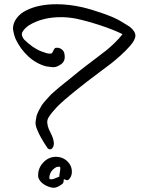

<svg xmlns="http://www.w3.org/2000/svg" viewBox="-20 -849 679 905"><path d="M266.1 -106.9Q287.1 -101.1 303 -82.8Q318.8 -64.5 318.8 -39.6Q318.8 -17.6 304.7 -3.4Q302.2 -0.5 299.1 0Q295.9 0.5 293.5 0Q291 -0.5 286.9 -2.4Q282.7 -4.4 281.2 -4.9Q280.8 -2.9 280.3 1.2Q279.8 5.4 279.5 7.8Q279.3 10.3 277.6 13.4Q275.9 16.6 273.4 18.1Q250.5 36.1 232.9 36.1Q228.5 36.1 226.6 35.6Q204.1 31.7 185.5 19Q167 6.3 160.2 -13.2Q159.7 -16.6 159.7 -22.9Q159.7 -57.6 184.6 -83.7Q209.5 -109.9 244.1 -109.9Q254.9 -109.9 266.1 -106.9ZM102.5 -799.3Q160.2 -829.1 246.6 -829.1Q305.2 -829.1 367.7 -814.9Q409.7 -805.2 465.6 -785.6Q521.5 -766.1 550.8 -748Q588.9 -725.1 591.8 -722.7Q618.2 -701.7 618.2 -680.7Q618.2 -661.6 592.8 -632.3Q573.7 -610.4 547.6 -586.9Q521.5 -563.5 502.9 -549.1Q484.4 -534.7 451.7 -510.7Q388.7 -463.9 340.3 -424.8Q272.9 -370.6 247.1 -343.3Q224.6 -319.8 210.4 -297.9Q202.6 -286.6 202.6 -272Q202.6 -268.6 205.1 -255.4Q207.5 -244.6 219.5 -220.7Q231.4 -196.8 232.9 -182.1Q233.9 -179.2 233.9 -172.9Q233.9 -154.3 220.7 -145.5Q208 -143.1 201.7 -154.3Q168.9 -203.6 155.8 -236.3Q147.5 -256.3 147.5 -269.5Q147.5 -276.9 152.3 -302.7Q156.7 -315.9 163.8 -329.6Q170.9 -343.3 177 -353Q183.1 -362.8 196.3 -377Q209.5 -391.1 214.8 -397.5Q220.2 -403.8 237.5 -418.7Q254.9 -433.6 258.5 -436.8Q262.2 -439.9 282.2 -456.1Q302.2 -472.2 303.2 -472.7Q312 -480 329.3 -494.1Q346.7 -508.3 360.6 -519.5Q374.5 -530.8 387.2 -540Q401.4 -551.3 431.2 -573.5Q460.9 -595.7 478.5 -609.6Q496.1 -623.5 518.8 -645.3Q541.5 -667 557.6 -688Q514.2 -709.5 452.4 -729.7Q390.6 -750 338.4 -761.2Q301.8 -768.1 266.1 -768.1Q180.2 -768.1 116.7 -730Q92.8 -713.4 84.5 -695.3Q83 -691.4 83 -687.5Q83 -677.2 93.8 -662.6Q135.7 -621.6 174.8 -606.9Q201.7 -596.2 213.9 -596.2Q220.2 -596.2 223.6 -597.2Q227.1 -600.6 231.4 -610.1Q235.8 -619.6 240.2 -623Q243.2 -624 249 -624Q259.8 -624 269 -617.7Q278.3 -611.3 282.2 -601.6Q285.2 -590.3 285.2 -581.1Q285.2 -568.4 279.8 -559.1Q274.9 -547.9 250 -536.1Q240.7 -532.2 229.5 -532.2Q225.1 -532.2 197.8 -536.1Q150.4 -548.8 113 -583.5Q75.7 -618.2 53.7 -665Q45.4 -684.1 41 -713.9Q41.5 -740.7 58.8 -763.7Q76.2 -786.6 102.5 -799.3ZM243.7 -60.1Q230 -52.7 221.4 -39.8Q212.9 -26.9 212.9 -12.2Q212.9 -7.3 213.4 -4.9Q216.3 -3.9 221.2 -3.9Q227.1 -3.9 233.6 -6.1Q240.2 -8.3 247.8 -11.7Q255.4 -15.1 259.8 -16.6V-19.5Q259.8 -25.4 262 -37.1Q264.2 -48.8 264.2 -54.7Q264.2 -57.1 263.2 -63Q261.7 -63 257.1 -63Q252.4 -63 249.3 -62.5Q246.1 -62 243.7 -60.1Z"/></svg>

Font: Avessa
Style: Medium
Weight: 500
Designer: Arman Khorramak
Foundry: Arman Khorramak
Version: Version 1.000; ttfautohint (v1.8.1)